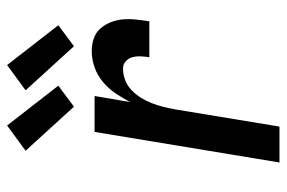

<svg xmlns="http://www.w3.org/2000/svg" viewBox="-153 -653 806 540"><g transform="rotate(-90 250.0 -383.0)"><path d="M63 0 149 -520H250L233 -420Q244 -441 257.5 -461Q271 -481 289.5 -496.5Q308 -512 330.5 -520Q353 -528 376 -528Q394 -528 411 -522.5Q428 -517 439.5 -504Q451 -491 457.5 -474.5Q464 -458 465.5 -440Q467 -422 465 -403.5Q463 -385 460 -366H359Q361 -378 361.5 -390.5Q362 -403 359 -414Q356 -425 347.5 -432.5Q339 -440 327 -440Q311 -440 295 -434Q279 -428 266.5 -416Q254 -404 245 -389.5Q236 -375 230 -359.5Q224 -344 220 -328.5Q216 -313 213 -297L164 0ZM390 -578 266 -714 337 -766 449 -622ZM220 -578 96 -714 167 -766 279 -622Z"/></g></svg>

Font: Iosevka Term Curly Semibold
Style: Italic
Weight: 600
Italic angle: -9°
Designer: Belleve Invis
Foundry: Belleve Invis
Version: Version 32.3.0